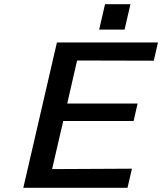

<svg xmlns="http://www.w3.org/2000/svg" viewBox="-20 -894 772 914"><path d="M452 -753 480 -874H601L573 -753ZM91 0 251 -692H732L712 -605L347 -606L300 -401H635L616 -318H281L228 -89L608 -91L587 0Z"/></svg>

Font: Coval
Style: Medium Italic
Weight: 500
Foundry: Context Ltd
Version: Version 001.000